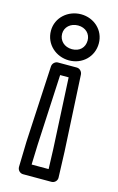

<svg xmlns="http://www.w3.org/2000/svg" viewBox="-114 -577 511 829"><g transform="rotate(15 141.0 -162.0)"><path d="M160 -251 176 66 179 154H103L106 66L122 -251ZM208 -277C207 -289 197 -301 183 -301H99C87 -301 75 -291 74 -277L56 64L53 178C53 193 65 204 78 204H205C220 204 231 191 230 178L226 64ZM198 -426C198 -394 176 -372 142 -372C108 -372 84 -395 84 -426C84 -455 108 -478 142 -478C176 -478 198 -455 198 -426ZM248 -426C248 -485 200 -528 142 -528C84 -528 34 -485 34 -426C34 -365 84 -322 142 -322C201 -322 248 -366 248 -426Z"/></g></svg>

Font: Falling Sky
Style: ExtOu
Weight: 400
Designer: Paul D. Hunt
Foundry: Adobe Systems Incorporated
Version: Version 1.02